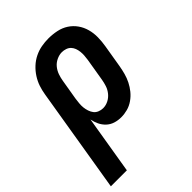

<svg xmlns="http://www.w3.org/2000/svg" viewBox="-246 -636 959 959"><g transform="rotate(-45 233.5 -156.5)"><path d="M-33 215 59 -342Q63 -367 71 -391Q79 -415 93.5 -437.5Q108 -460 127.5 -478Q147 -496 170.5 -507.5Q194 -519 219 -523.5Q244 -528 268 -528Q298 -528 326.5 -522Q355 -516 378 -501Q401 -486 417 -463.5Q433 -441 440.5 -413.5Q448 -386 447.5 -356.5Q447 -327 442 -298L422 -178Q418 -155 412 -133Q406 -111 395.5 -90Q385 -69 370 -50.5Q355 -32 335 -18Q315 -4 292.5 2Q270 8 248 8Q225 8 204.5 1.5Q184 -5 168.5 -19.5Q153 -34 144 -53Q135 -72 131 -93L80 215ZM216 -88Q235 -88 253 -97Q271 -106 284 -122Q297 -138 303 -156.5Q309 -175 312 -193L332 -313Q334 -327 335 -340.5Q336 -354 334.5 -367.5Q333 -381 328.5 -393Q324 -405 315.5 -414Q307 -423 294 -427.5Q281 -432 267 -432Q249 -432 230 -423Q211 -414 198.5 -398.5Q186 -383 179.5 -364.5Q173 -346 170 -327L152 -220Q150 -205 148.5 -190Q147 -175 148.5 -161Q150 -147 154.5 -133.5Q159 -120 167 -109.5Q175 -99 188.5 -93.5Q202 -88 216 -88Z"/></g></svg>

Font: Iosevka SS18
Style: Bold Italic
Weight: 700
Italic angle: -9°
Monospace: yes
Designer: Belleve Invis
Foundry: Belleve Invis
Version: Version 25.1.1; ttfautohint (v1.8.4)